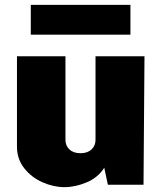

<svg xmlns="http://www.w3.org/2000/svg" viewBox="-20 -762 666 792"><path d="M50 -157V-530H250V-185Q250 -161 266.5 -145.5Q283 -130 312 -130Q341 -130 357.5 -145.5Q374 -161 374 -185V-530H576L572 0H425L410 -70Q385 -30 338 -10Q291 10 246 10Q201 10 155.5 -10Q110 -30 80 -68Q50 -106 50 -157ZM518 -619H107V-742H518Z"/></svg>

Font: Morrison Black
Style: Regular
Weight: 900
Designer: Pablo Impallari, Rodrigo Fuenzalida (Modified by Dan O. Williams)
Version: Version 0.03;June 6, 2019;FontCreator 11.5.0.2425 64-bit; tt